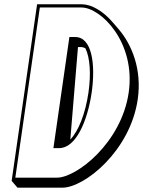

<svg xmlns="http://www.w3.org/2000/svg" viewBox="-20 -845 668 897"><path d="M153.3 -825 34.4 0 61.7 31.8H271.2C375 31.8 588.8 -140.2 623.5 -381.2C643.5 -519.6 597 -635.4 534.3 -708.6L507 -740.4C461.1 -794.2 406.3 -825 362.8 -825ZM379.1 -619.2C400.3 -576.2 405.9 -500.5 393.2 -412C378.8 -314.2 346.8 -232.5 308.5 -193.1L344.3 -625.2H356.6C364.7 -625.2 372.3 -623.1 379.1 -619.2ZM166.1 -810H360.6C451.5 -810 615 -646.8 581.3 -413C547.5 -178.2 337.9 -15 246.1 -15H51.6ZM229.5 -153 256.7 -153C333.7 -153 388.3 -276.9 408.2 -412C427.6 -547.1 408.9 -672 331.5 -672H304.2Z"/></svg>

Font: Blink
Style: 3DObl
Weight: 400
Designer: Mew Too
Foundry: Cannot Into Space Fonts
Version: Version 001.000